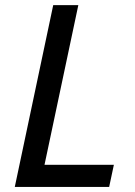

<svg xmlns="http://www.w3.org/2000/svg" viewBox="-20 -734 529 754"><path d="M38.1 0 189 -713.9H287.6L154.8 -86.9H427.2L408.7 0Z"/></svg>

Font: Open Sans Medium
Style: Italic
Weight: 500
Italic angle: -12°
Designer: Monotype Design Team
Foundry: Monotype Imaging Inc.
Version: Version 3.000